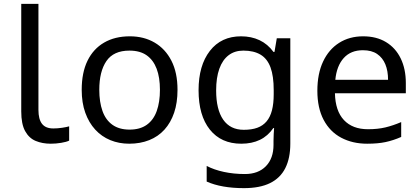

<svg xmlns="http://www.w3.org/2000/svg" viewBox="-20 -734 2172 994"><path d="M243 10Q199 10 164.5 -4.5Q130 -19 110 -55.5Q90 -92 90 -157V-714H179V-165Q179 -117 197.5 -93Q216 -69 256 -69Q278 -69 301.5 -72.5Q325 -76 338 -80V-6Q324 1 296.5 5.5Q269 10 243 10Z M899 -269Q899 -202 881.5 -150.5Q864 -99 831.5 -63Q799 -27 752.5 -8.5Q706 10 649 10Q596 10 551 -8.5Q506 -27 473 -63Q440 -99 421.5 -150.5Q403 -202 403 -269Q403 -358 433 -419.5Q463 -481 519 -513.5Q575 -546 652 -546Q725 -546 780.5 -513.5Q836 -481 867.5 -419.5Q899 -358 899 -269ZM494 -269Q494 -206 510.5 -159.5Q527 -113 562 -88Q597 -63 651 -63Q705 -63 740 -88Q775 -113 791.5 -159.5Q808 -206 808 -269Q808 -333 791 -378Q774 -423 739.5 -447.5Q705 -472 650 -472Q568 -472 531 -418Q494 -364 494 -269Z M1228 -546Q1281 -546 1323.5 -526Q1366 -506 1396 -465H1401L1413 -536H1483V9Q1483 85 1457 136.5Q1431 188 1378 214Q1325 240 1243 240Q1185 240 1136.5 231.5Q1088 223 1050 206V125Q1088 145 1139 156Q1190 167 1248 167Q1317 167 1356.5 126.5Q1396 86 1396 16V-5Q1396 -17 1397 -39.5Q1398 -62 1399 -71H1395Q1367 -30 1325.5 -10Q1284 10 1229 10Q1125 10 1066.5 -63Q1008 -136 1008 -267Q1008 -395 1066.5 -470.5Q1125 -546 1228 -546ZM1240 -472Q1195 -472 1163.5 -448Q1132 -424 1115.5 -378Q1099 -332 1099 -266Q1099 -167 1135.5 -114.5Q1172 -62 1242 -62Q1283 -62 1312 -72.5Q1341 -83 1360 -105.5Q1379 -128 1388 -163Q1397 -198 1397 -246V-267Q1397 -340 1380.5 -385Q1364 -430 1329 -451Q1294 -472 1240 -472Z M1860 -546Q1929 -546 1978.5 -516Q2028 -486 2054.5 -431.5Q2081 -377 2081 -304V-251H1714Q1716 -160 1760.5 -112.5Q1805 -65 1885 -65Q1936 -65 1975.5 -74.5Q2015 -84 2057 -102V-25Q2016 -7 1976 1.5Q1936 10 1881 10Q1805 10 1746.5 -21Q1688 -52 1655.5 -113.5Q1623 -175 1623 -264Q1623 -352 1652.5 -415Q1682 -478 1735.5 -512Q1789 -546 1860 -546ZM1859 -474Q1796 -474 1759.5 -433.5Q1723 -393 1716 -321H1989Q1989 -367 1975 -401Q1961 -435 1932.5 -454.5Q1904 -474 1859 -474Z"/></svg>

Font: ubangla25
Style: Book
Weight: 400
Designer: Jelle Bosma - Monotype Design Team
Foundry: Monotype Imaging Inc.
Version: Version 2.003